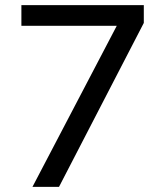

<svg xmlns="http://www.w3.org/2000/svg" viewBox="-20 -725 640 745"><path d="M106 0 453 -663V-625H63V-705H538V-636L209 0Z"/></svg>

Font: Mulish Medium
Style: Regular
Weight: 500
Designer: Vernon Adams
Foundry: Vernon Adams
Version: Version 3.603; ttfautohint (v1.8.3)